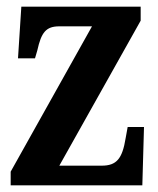

<svg xmlns="http://www.w3.org/2000/svg" viewBox="-20 -556 473 576"><path d="M12 0H407L412 -175H363L357 -142C347 -80 330 -59 285 -59H158L402 -494V-536H44L34 -381H85L92 -405C104 -459 118 -477 158 -477H256L12 -41Z"/></svg>

Font: Noto Serif Georgian ExtraCondensed Bold
Style: Regular
Weight: 700
Width: 2
Designer: Monotype Design Team, Akaki Razmadze
Foundry: Google LLC
Version: Version 2.003